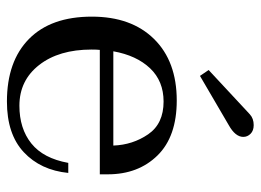

<svg xmlns="http://www.w3.org/2000/svg" viewBox="-119 -623 752 554"><g transform="rotate(90 257.0 -346.0)"><path d="M199 -547 182 -572 297 -679Q298 -680 310 -691Q322 -702 341 -702Q357 -702 366 -693Q375 -684 375 -672Q375 -649 341 -630ZM124 -258Q123 -250 123 -234Q123 -140 167.5 -83Q212 -26 285 -26Q351 -26 394 -60.5Q437 -95 450 -167H479Q471 -87 419 -38.5Q367 10 273 10Q157 10 92.5 -53.5Q28 -117 28 -235Q28 -349 92.5 -414.5Q157 -480 270 -480Q374 -480 428.5 -424.5Q483 -369 483 -281V-258ZM128 -297H400Q398 -353 367.5 -397.5Q337 -442 273 -442Q214 -442 177 -403Q140 -364 128 -297Z"/></g></svg>

Font: TavirajRegular
Style: Regular
Weight: 400
Designer: Katatrad Team
Foundry: CadsonDemak
Version: Version 1.001